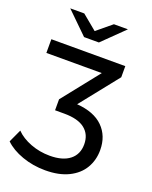

<svg xmlns="http://www.w3.org/2000/svg" viewBox="-190 -828 886 1120"><g transform="rotate(20 253.5 -268.0)"><path d="M494 -19Q494 43 464.5 93Q435 143 376 172Q317 201 232 201Q156 201 88.5 177Q21 153 -20 113L17 33Q52 69 108.5 90.5Q165 112 228 112Q308 112 351.5 77.5Q395 43 395 -19Q395 -80 352.5 -114Q310 -148 224 -148H167V-216L349 -445H5V-530H464V-461L276 -225Q383 -217 438.5 -162Q494 -107 494 -19ZM405 -737 272 -607H180L47 -737H134L226 -661L318 -737Z"/></g></svg>

Font: Idrija
Style: Regular
Weight: 500
Designer: Julieta Ulanovsky
Foundry: Julieta Ulanovsky
Version: Version 7.200